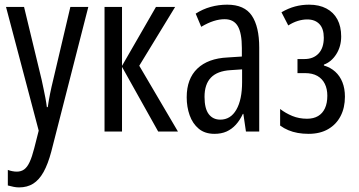

<svg xmlns="http://www.w3.org/2000/svg" viewBox="-20 -566 1544 826"><path d="M5.9 -536.1H83.5L159.2 -222.7Q163.6 -202.1 167.7 -182.6Q171.9 -163.1 175.5 -143.8Q179.2 -124.5 181.6 -105H185.5Q189.5 -133.3 195.3 -162.4Q201.2 -191.4 209 -223.1L282.7 -536.1H359.9L200.7 85.9Q186.5 139.6 167.5 173.8Q148.4 208 122.8 224.1Q97.2 240.2 62 240.2Q50.3 240.2 38.6 237.8Q26.9 235.4 13.7 231.9V165Q22.9 168.5 33 170.4Q43 172.4 52.2 172.4Q70.8 172.4 84 162.8Q97.2 153.3 107.4 131.3Q117.7 109.4 127.4 71.3L146.5 -3.9Z M650.9 -536.1H733.4L579.1 -283.2L745.6 0H660.6L504.9 -278.3V0H429.7V-536.1H504.9V-282.7Z M957.5 -545.9Q1031.7 -545.9 1063.5 -498.5Q1095.2 -451.2 1095.2 -361.3V0H1038.1L1026.9 -76.2H1024.9Q1012.2 -48.8 994.6 -29.5Q977.1 -10.3 954.6 -0.2Q932.1 9.8 902.8 9.8Q861.3 9.8 835 -12.2Q808.6 -34.2 795.9 -70.1Q783.2 -106 783.2 -147.5Q783.2 -227.1 829.1 -271Q875 -314.9 959.5 -318.8L1020.5 -322.8V-359.4Q1020.5 -423.8 1002.9 -453.6Q985.4 -483.4 946.3 -483.4Q923.8 -483.4 899.2 -475.6Q874.5 -467.8 845.7 -450.7L821.8 -507.3Q852.1 -526.9 886.5 -536.4Q920.9 -545.9 957.5 -545.9ZM1021.5 -267.6 971.7 -264.2Q915 -260.7 887.5 -232.2Q859.9 -203.6 859.9 -149.4Q859.9 -99.1 877.9 -75.2Q896 -51.3 927.7 -51.3Q972.2 -51.3 996.8 -94.2Q1021.5 -137.2 1021.5 -212.9Z M1309.6 -545.9Q1353 -545.9 1384 -529.5Q1415 -513.2 1431.4 -482.7Q1447.8 -452.1 1447.8 -409.2Q1447.8 -366.2 1426.8 -333Q1405.8 -299.8 1373.5 -288.1V-284.2Q1401.9 -275.9 1422.1 -257.6Q1442.4 -239.3 1453.1 -212.2Q1463.9 -185.1 1463.9 -149.9Q1463.9 -102.5 1445.3 -66.7Q1426.8 -30.8 1391.8 -10.5Q1356.9 9.8 1307.6 9.8Q1282.7 9.8 1261 5.9Q1239.3 2 1220.5 -5.9Q1201.7 -13.7 1185.1 -25.9V-97.2Q1208.5 -79.1 1237.5 -67.1Q1266.6 -55.2 1300.8 -55.2Q1329.1 -55.2 1348.4 -66.7Q1367.7 -78.1 1377.9 -100.1Q1388.2 -122.1 1388.2 -154.3Q1388.2 -183.6 1377.4 -205.3Q1366.7 -227.1 1345.5 -239.3Q1324.2 -251.5 1291.5 -251.5H1259.8V-312H1290Q1328.1 -312 1350.6 -335.9Q1373 -359.9 1373 -403.8Q1373 -442.9 1354 -462.6Q1335 -482.4 1301.8 -482.4Q1282.2 -482.4 1261.5 -476.1Q1240.7 -469.7 1220.2 -456.5L1190.9 -513.2Q1220.2 -530.3 1249.3 -538.1Q1278.3 -545.9 1309.6 -545.9Z"/></svg>

Font: Open Sans Condensed
Style: Regular
Weight: 400
Width: 3
Designer: Monotype Design Team
Foundry: Monotype Imaging Inc.
Version: Version 3.000